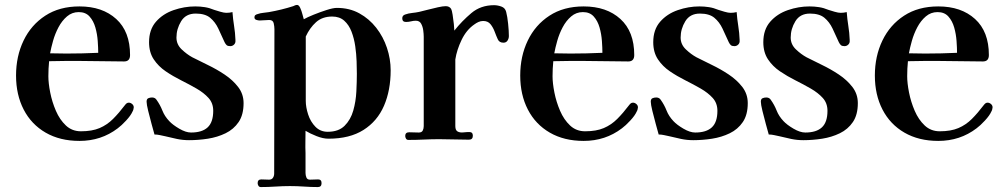

<svg xmlns="http://www.w3.org/2000/svg" viewBox="-20 -565 4065 778"><path d="M378 -351Q378 -371 376 -399Q374 -427 366.5 -453.5Q359 -480 343 -498Q327 -516 299 -516Q272 -516 251.5 -498.5Q231 -481 217 -454.5Q203 -428 195 -399.5Q187 -371 183 -349Q200 -349 216.5 -348.5Q233 -348 249 -348Q314 -348 378 -351ZM522 -130Q522 -127 520.5 -121.5Q519 -116 517 -113Q510 -97 491 -76.5Q472 -56 457 -45Q390 6 302 6Q223 6 165 -27.5Q107 -61 76 -121Q45 -181 45 -259Q45 -337 75.5 -400.5Q106 -464 163.5 -501.5Q221 -539 302 -539Q395 -539 451 -488Q507 -437 507 -342Q507 -316 483 -316Q439 -316 395 -317Q351 -318 307 -318Q275 -318 243 -318Q211 -318 179 -317Q176 -287 176 -256Q176 -228 183.5 -190Q191 -152 206.5 -116Q222 -80 247 -56.5Q272 -33 308 -33Q353 -33 383.5 -46Q414 -59 438 -83Q462 -107 487 -140Q490 -144 493.5 -146.5Q497 -149 502 -149Q509 -149 515.5 -143.5Q522 -138 522 -130Z M967 -147Q967 -100 947 -70.5Q927 -41 894 -25Q861 -9 822.5 -3Q784 3 746 3Q721 3 697 -2Q673 -7 649 -13Q639 -15 628 -17.5Q617 -20 606 -20Q602 -34 594.5 -61.5Q587 -89 580.5 -115.5Q574 -142 574 -153Q574 -164 581 -167Q588 -170 596 -170Q608 -170 614 -161Q629 -140 638 -117Q647 -94 666 -74Q680 -59 706.5 -43.5Q733 -28 754 -28Q799 -28 821.5 -49Q844 -70 844 -116Q844 -147 825 -168Q806 -189 776.5 -206Q747 -223 714 -239.5Q681 -256 651.5 -276Q622 -296 603 -324.5Q584 -353 584 -394Q584 -445 612 -477Q640 -509 683.5 -524Q727 -539 771 -539Q791 -539 810 -536Q829 -533 848 -525Q857 -522 872.5 -517.5Q888 -513 897 -513Q910 -513 922 -516Q924 -488 928.5 -460Q933 -432 934 -404V-401Q935 -391 928.5 -384.5Q922 -378 913 -378Q903 -378 898.5 -382Q894 -386 890 -394Q877 -423 864.5 -449.5Q852 -476 831.5 -493Q811 -510 773 -510Q733 -510 714 -479Q695 -448 695 -413Q695 -385 716 -365Q737 -345 759 -333Q786 -319 821.5 -302Q857 -285 890 -263Q923 -241 945 -212.5Q967 -184 967 -147Z M1426 -266Q1426 -287 1425 -316.5Q1424 -346 1419.5 -377.5Q1415 -409 1404.5 -436.5Q1394 -464 1375 -481Q1356 -498 1326 -498Q1286 -498 1260.5 -475Q1235 -452 1219 -417V-156Q1219 -131 1228.5 -101.5Q1238 -72 1258 -51.5Q1278 -31 1308 -31Q1352 -31 1376.5 -55.5Q1401 -80 1411.5 -117Q1422 -154 1424 -194.5Q1426 -235 1426 -266ZM1563 -280Q1563 -199 1536 -136.5Q1509 -74 1453 -38.5Q1397 -3 1311 -3Q1289 -3 1262.5 -13.5Q1236 -24 1218 -35Q1218 -13 1217.5 9.5Q1217 32 1218 55V136Q1218 145 1221.5 154Q1225 163 1236 163Q1244 163 1252.5 162.5Q1261 162 1269 162Q1283 162 1283 177Q1283 193 1268 193Q1240 193 1212 191Q1184 189 1155 189Q1126 189 1096 191Q1066 193 1037 193Q1030 193 1027 187.5Q1024 182 1024 177Q1024 162 1039 162Q1047 162 1055 162.5Q1063 163 1070 163Q1081 163 1086 155.5Q1091 148 1091 138Q1091 -8 1091.5 -154.5Q1092 -301 1092 -447Q1092 -458 1089 -471Q1086 -484 1071 -484Q1061 -484 1051.5 -483Q1042 -482 1032 -482Q1026 -482 1018.5 -484.5Q1011 -487 1011 -495Q1011 -501 1015 -504Q1019 -507 1024 -508Q1035 -512 1047 -513Q1059 -514 1070 -516Q1121 -525 1168 -540Q1172 -542 1176 -543.5Q1180 -545 1184 -545Q1191 -545 1196.5 -533Q1202 -521 1205.5 -507Q1209 -493 1211 -487Q1225 -495 1251 -505.5Q1277 -516 1303.5 -524.5Q1330 -533 1345 -533Q1396 -533 1436 -511Q1476 -489 1504.5 -452.5Q1533 -416 1548 -371Q1563 -326 1563 -280Z M2042 -419Q2042 -409 2036.5 -400.5Q2031 -392 2020 -392Q2003 -392 1997 -406Q1991 -419 1984.5 -436.5Q1978 -454 1967.5 -467Q1957 -480 1938 -480Q1928 -480 1919 -476Q1910 -472 1902 -466Q1870 -444 1850.5 -403.5Q1831 -363 1825 -324V-325Q1825 -288 1825 -251Q1825 -214 1825 -177V-54Q1825 -37 1834.5 -32Q1844 -27 1857.5 -28.5Q1871 -30 1882 -30Q1896 -30 1896 -15Q1896 1 1880 1Q1850 1 1820 0Q1790 -1 1760 -1Q1729 -1 1698 0.5Q1667 2 1635 2Q1628 2 1625 -3.5Q1622 -9 1622 -14Q1622 -29 1638 -29Q1648 -29 1657.5 -28.5Q1667 -28 1677 -28Q1689 -28 1693 -36Q1697 -44 1697 -54Q1697 -125 1697 -197Q1697 -269 1697 -340Q1697 -359 1697 -378Q1697 -397 1697 -416Q1697 -427 1695 -442Q1693 -457 1686.5 -469Q1680 -481 1665 -481Q1655 -481 1645.5 -478.5Q1636 -476 1625 -476Q1610 -476 1610 -491Q1610 -502 1621 -506Q1635 -511 1650 -512.5Q1665 -514 1679 -517Q1692 -520 1713 -525.5Q1734 -531 1754.5 -535.5Q1775 -540 1786 -540Q1801 -540 1808 -529Q1811 -524 1814 -505.5Q1817 -487 1819 -468Q1821 -449 1821 -441Q1852 -480 1890 -512Q1928 -544 1982 -544Q1996 -544 2011.5 -538.5Q2027 -533 2031 -517Q2036 -498 2039 -468.5Q2042 -439 2042 -419Z M2421 -351Q2421 -371 2419 -399Q2417 -427 2409.5 -453.5Q2402 -480 2386 -498Q2370 -516 2342 -516Q2315 -516 2294.5 -498.5Q2274 -481 2260 -454.5Q2246 -428 2238 -399.5Q2230 -371 2226 -349Q2243 -349 2259.5 -348.5Q2276 -348 2292 -348Q2357 -348 2421 -351ZM2565 -130Q2565 -127 2563.5 -121.5Q2562 -116 2560 -113Q2553 -97 2534 -76.5Q2515 -56 2500 -45Q2433 6 2345 6Q2266 6 2208 -27.5Q2150 -61 2119 -121Q2088 -181 2088 -259Q2088 -337 2118.5 -400.5Q2149 -464 2206.5 -501.5Q2264 -539 2345 -539Q2438 -539 2494 -488Q2550 -437 2550 -342Q2550 -316 2526 -316Q2482 -316 2438 -317Q2394 -318 2350 -318Q2318 -318 2286 -318Q2254 -318 2222 -317Q2219 -287 2219 -256Q2219 -228 2226.5 -190Q2234 -152 2249.5 -116Q2265 -80 2290 -56.5Q2315 -33 2351 -33Q2396 -33 2426.5 -46Q2457 -59 2481 -83Q2505 -107 2530 -140Q2533 -144 2536.5 -146.5Q2540 -149 2545 -149Q2552 -149 2558.5 -143.5Q2565 -138 2565 -130Z M3010 -147Q3010 -100 2990 -70.5Q2970 -41 2937 -25Q2904 -9 2865.5 -3Q2827 3 2789 3Q2764 3 2740 -2Q2716 -7 2692 -13Q2682 -15 2671 -17.5Q2660 -20 2649 -20Q2645 -34 2637.5 -61.5Q2630 -89 2623.5 -115.5Q2617 -142 2617 -153Q2617 -164 2624 -167Q2631 -170 2639 -170Q2651 -170 2657 -161Q2672 -140 2681 -117Q2690 -94 2709 -74Q2723 -59 2749.5 -43.5Q2776 -28 2797 -28Q2842 -28 2864.5 -49Q2887 -70 2887 -116Q2887 -147 2868 -168Q2849 -189 2819.5 -206Q2790 -223 2757 -239.5Q2724 -256 2694.5 -276Q2665 -296 2646 -324.5Q2627 -353 2627 -394Q2627 -445 2655 -477Q2683 -509 2726.5 -524Q2770 -539 2814 -539Q2834 -539 2853 -536Q2872 -533 2891 -525Q2900 -522 2915.5 -517.5Q2931 -513 2940 -513Q2953 -513 2965 -516Q2967 -488 2971.5 -460Q2976 -432 2977 -404V-401Q2978 -391 2971.5 -384.5Q2965 -378 2956 -378Q2946 -378 2941.5 -382Q2937 -386 2933 -394Q2920 -423 2907.5 -449.5Q2895 -476 2874.5 -493Q2854 -510 2816 -510Q2776 -510 2757 -479Q2738 -448 2738 -413Q2738 -385 2759 -365Q2780 -345 2802 -333Q2829 -319 2864.5 -302Q2900 -285 2933 -263Q2966 -241 2988 -212.5Q3010 -184 3010 -147Z M3456 -147Q3456 -100 3436 -70.5Q3416 -41 3383 -25Q3350 -9 3311.5 -3Q3273 3 3235 3Q3210 3 3186 -2Q3162 -7 3138 -13Q3128 -15 3117 -17.5Q3106 -20 3095 -20Q3091 -34 3083.5 -61.5Q3076 -89 3069.5 -115.5Q3063 -142 3063 -153Q3063 -164 3070 -167Q3077 -170 3085 -170Q3097 -170 3103 -161Q3118 -140 3127 -117Q3136 -94 3155 -74Q3169 -59 3195.5 -43.5Q3222 -28 3243 -28Q3288 -28 3310.5 -49Q3333 -70 3333 -116Q3333 -147 3314 -168Q3295 -189 3265.5 -206Q3236 -223 3203 -239.5Q3170 -256 3140.5 -276Q3111 -296 3092 -324.5Q3073 -353 3073 -394Q3073 -445 3101 -477Q3129 -509 3172.5 -524Q3216 -539 3260 -539Q3280 -539 3299 -536Q3318 -533 3337 -525Q3346 -522 3361.5 -517.5Q3377 -513 3386 -513Q3399 -513 3411 -516Q3413 -488 3417.5 -460Q3422 -432 3423 -404V-401Q3424 -391 3417.5 -384.5Q3411 -378 3402 -378Q3392 -378 3387.5 -382Q3383 -386 3379 -394Q3366 -423 3353.5 -449.5Q3341 -476 3320.5 -493Q3300 -510 3262 -510Q3222 -510 3203 -479Q3184 -448 3184 -413Q3184 -385 3205 -365Q3226 -345 3248 -333Q3275 -319 3310.5 -302Q3346 -285 3379 -263Q3412 -241 3434 -212.5Q3456 -184 3456 -147Z M3858 -351Q3858 -371 3856 -399Q3854 -427 3846.5 -453.5Q3839 -480 3823 -498Q3807 -516 3779 -516Q3752 -516 3731.5 -498.5Q3711 -481 3697 -454.5Q3683 -428 3675 -399.5Q3667 -371 3663 -349Q3680 -349 3696.5 -348.5Q3713 -348 3729 -348Q3794 -348 3858 -351ZM4002 -130Q4002 -127 4000.5 -121.5Q3999 -116 3997 -113Q3990 -97 3971 -76.5Q3952 -56 3937 -45Q3870 6 3782 6Q3703 6 3645 -27.5Q3587 -61 3556 -121Q3525 -181 3525 -259Q3525 -337 3555.5 -400.5Q3586 -464 3643.5 -501.5Q3701 -539 3782 -539Q3875 -539 3931 -488Q3987 -437 3987 -342Q3987 -316 3963 -316Q3919 -316 3875 -317Q3831 -318 3787 -318Q3755 -318 3723 -318Q3691 -318 3659 -317Q3656 -287 3656 -256Q3656 -228 3663.5 -190Q3671 -152 3686.5 -116Q3702 -80 3727 -56.5Q3752 -33 3788 -33Q3833 -33 3863.5 -46Q3894 -59 3918 -83Q3942 -107 3967 -140Q3970 -144 3973.5 -146.5Q3977 -149 3982 -149Q3989 -149 3995.5 -143.5Q4002 -138 4002 -130Z"/></svg>

Font: Kaisei HarunoUmi
Style: Bold
Weight: 700
Designer: Font-Kai, 金井和夫
Foundry: KAZUO KANAI
Version: Version 5.003